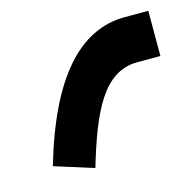

<svg xmlns="http://www.w3.org/2000/svg" viewBox="-59 -167 442 435"><g transform="rotate(-15 161.5 50.5)"><path d="M323 0V-106H268C161 -106 79 -14 23 178L115 207C152 82 190 0 269 0Z"/></g></svg>

Font: Noto Kufi Arabic SemiBold
Style: Regular
Weight: 600
Designer: Monotype Design Team, David Williams, Khaled Hosny
Foundry: Google LLC
Version: Version 2.109